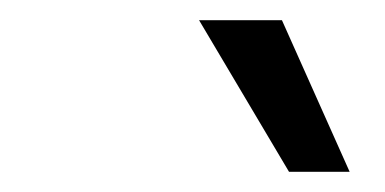

<svg xmlns="http://www.w3.org/2000/svg" viewBox="-20 -810 381 190"><path d="M266 -640 177 -790H259L326 -640Z"/></svg>

Font: Plus Jakarta Sans Light
Style: Italic
Weight: 300
Italic angle: -8°
Designer: Gumpita Rahayu
Foundry: Tokotype
Version: Version 2.071; ttfautohint (v1.8.4.7-5d5b);gftools[0.9.29]